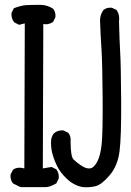

<svg xmlns="http://www.w3.org/2000/svg" viewBox="-20 -772 540 790"><path d="M66.4 -2Q62.5 -2 33.2 -17.6Q21.5 -32.2 23.4 -53.7L33.2 -73.2Q50.8 -86.9 80.1 -79.1L82 -675.8L58.6 -669.9L39.1 -679.7Q25.4 -695.3 27.3 -718.8L37.1 -738.3Q68.4 -750 88.9 -751Q109.4 -752 146.5 -752Q173.8 -752 198.2 -736.3Q210 -722.7 208 -701.2L198.2 -681.6Q176.8 -668 158.2 -673.8L156.2 -79.1L192.4 -85L211.9 -75.2Q223.6 -59.6 221.7 -38.1L211.9 -17.6Q184.6 -2 168 -2ZM321.3 -2Q286.1 -7.8 256.8 -34.7Q227.5 -61.5 213.9 -90.8Q200.2 -120.1 194.3 -144.5Q188.5 -168.9 190.4 -196.3Q192.4 -211.9 202.1 -223.6Q217.8 -237.3 241.2 -235.4L260.7 -225.6Q272.5 -211.9 270.5 -190.4Q270.5 -127.9 282.7 -115.7Q294.9 -103.5 314.9 -90.3Q335 -77.1 350.6 -79.1Q366.2 -81.1 379.9 -106.4Q393.6 -131.8 398.4 -179.7Q403.3 -227.5 402.3 -370.1Q401.4 -512.7 397.5 -570.8Q393.6 -628.9 391.6 -687.5Q391.6 -710.9 405.3 -730.5Q418.9 -742.2 440.4 -740.2L460 -730.5Q473.6 -710.9 469.7 -683.6Q471.7 -601.6 474.6 -554.2Q477.5 -506.8 478.5 -357.4Q479.5 -208 471.7 -148.4Q463.9 -88.9 430.7 -50.3Q397.5 -11.7 373 -5.9Q348.6 0 321.3 -2Z"/></svg>

Font: JasonHandwriting1
Style: Regular
Weight: 400
Version: Version 1.48.20